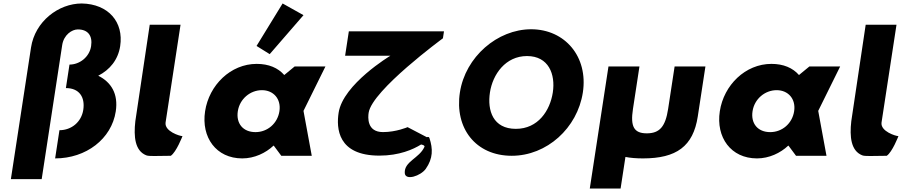

<svg xmlns="http://www.w3.org/2000/svg" viewBox="-20 -895 5220 1103"><path d="M296.7 15C474.7 15 620.8 -97 645 -255C660.5 -356 618.7 -423 544.4 -460C610.6 -494 658.3 -551 670.4 -630C691.5 -768 603.4 -872 449.9 -875C315.9 -875 181.1 -772 158.2 -622L42.5 134H219.5L337.3 -636C346.3 -695 393.1 -726 427.1 -726C485.1 -726 512.6 -690 503.4 -630C493.8 -567 437.2 -524 379.2 -524L358.5 -389C434.5 -389 469.7 -338 458.4 -264C447.7 -194 390.5 -147 321.5 -147Z M757.5 -199C747.1 -108.5 755.8 -28.9 819.5 -3C837.4 4.3 877 0 961.1 0C993.1 -21.3 1028.3 -113 1028.3 -113C1013.1 -113 924.5 -140.2 931.2 -191L1017.2 -753H840.2Z M1158.2 -256C1135.2 -106 1221.7 15 1371.7 15C1441.7 15 1506.4 -16 1550.9 -58H1552.9L1596 0H1771L1723.5 -258L1849.5 -513H1672.5L1613 -464C1577.3 -505 1523.8 -528 1454.8 -528C1304.8 -528 1181.1 -406 1158.2 -256ZM1346.2 -256C1357 -327 1417.7 -377 1484.7 -377C1550.7 -377 1596 -327 1585.2 -256C1574.5 -186 1516.8 -136 1447.8 -136C1375.8 -136 1335.5 -186 1346.2 -256ZM1453.8 -631 1529.4 -584 1723.5 -807.9 1603.5 -875.1Z M2180.2 -136.2C2086.7 -136.2 2093.9 -222 2097.8 -247.5C2117.6 -376.7 2524.5 -675 2524.5 -675L2530.6 -715H1984L1962.6 -574.8H2222.7C2222.7 -574.8 1950.4 -411.5 1925.3 -247.5C1911.7 -159.1 1919 -1 2159.5 -1C2273.6 -1 2353.4 -36.5 2399.1 -65C2410.7 -62.6 2421.6 -58.6 2418.2 -51C2389.3 14 2301.5 32 2305.3 99C2308.2 145 2396.7 116 2425.9 75C2468.1 15 2467.5 -40 2447 -102C2444.7 -109 2439.2 -109.6 2432.3 -106.7L2321.5 -164.6C2321.5 -164.6 2256.7 -136.2 2180.2 -136.2Z M2794.6 -363.9C2810.6 -468.5 2884.4 -573 3007.6 -573C3131.7 -573 3171.8 -468.5 3155.8 -363.9C3139.8 -259.4 3071.1 -154.8 2943.6 -154.8C2812.7 -154.8 2778.6 -259.4 2794.6 -363.9ZM2622 -363.9C2590.7 -159.1 2712.5 -0.1 2919.9 -0.1C3121.4 -0.1 3297 -159.1 3328.4 -363.9C3359.7 -568.8 3225.8 -726.9 3031.2 -726.9C2838.2 -726.9 2653.4 -568.8 2622 -363.9Z M3653.5 -513H3475.5L3368.2 188H3545.2L3573 6.6C3602 12.3 3635.6 15 3673.7 15C3865.7 15 3962.3 -54 3988.6 -226L4032.5 -513H3855.5L3818.2 -269C3802.7 -168 3769.7 -129 3695.7 -129C3621.7 -129 3600.7 -168 3616.2 -269Z M4303.2 -256C4314 -327 4374.7 -377 4441.7 -377C4507.7 -377 4553 -327 4542.2 -256C4531.5 -186 4473.8 -136 4404.8 -136C4332.8 -136 4292.5 -186 4303.2 -256ZM4115.2 -256C4092.2 -106 4178.7 15 4328.7 15C4398.7 15 4463.4 -16 4507.9 -58H4509.9L4553 0H4728L4680.5 -258L4806.5 -513H4629.5L4570 -464C4534.3 -505 4480.8 -528 4411.8 -528C4261.8 -528 4138.1 -406 4115.2 -256Z M4870.5 -199C4860.1 -108.5 4868.8 -28.9 4932.5 -3C4950.4 4.3 4990 0 5074.1 0C5106.1 -21.3 5141.3 -113 5141.3 -113C5126.1 -113 5037.5 -140.2 5044.2 -191L5130.2 -753H4953.2Z"/></svg>

Font: Sztylet
Style: BdObl
Weight: 700
Foundry: Cannot Into Space Fonts, PlusOne Fonts
Version: Version 0.12